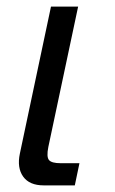

<svg xmlns="http://www.w3.org/2000/svg" viewBox="-20 -560 346 580"><path d="M112 0Q69 0 50 -26.5Q31 -53 40 -96L134 -540H216L126 -116Q120 -86 128 -76.5Q136 -67 163 -67H220L206 0Z"/></svg>

Font: Kanit Light
Style: Italic
Weight: 300
Italic angle: -12°
Designer: Katatrad Team
Foundry: CadsonDemak
Version: Version 2.000; ttfautohint (v1.8.3)